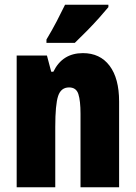

<svg xmlns="http://www.w3.org/2000/svg" viewBox="-20 -852 569 806"><path d="M328 -629Q400 -629 440 -576Q480 -523 480 -426V-66H318V-374Q318 -429 309 -457Q300 -485 270 -485Q236 -485 224 -449Q212 -413 212 -319V-66H50V-619H177L195 -551H204Q242 -629 328 -629ZM435 -822Q421 -805 397.5 -778.5Q374 -752 346.5 -724Q319 -696 294 -672H175V-686Q199 -726 218 -762.5Q237 -799 253 -832H435Z"/></svg>

Font: Noto Sans Malayalam UI ExtraCondensed Black
Style: Regular
Weight: 900
Width: 2
Designer: Jelle Bosma - Monotype Design Team
Foundry: Monotype Imaging Inc.
Version: Version 2.104; ttfautohint (v1.8.4.7-5d5b)